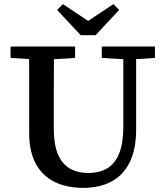

<svg xmlns="http://www.w3.org/2000/svg" viewBox="-20 -892 797 928"><path d="M382 16Q303 16 244.5 -12.5Q186 -41 153.5 -100Q121 -159 121 -250V-360Q121 -412 121 -463Q121 -514 121 -565Q121 -616 120 -667H241Q241 -617 240.5 -566Q240 -515 240 -463.5Q240 -412 240 -360V-271Q240 -194 260 -146.5Q280 -99 317.5 -77.5Q355 -56 407 -56Q461 -56 498.5 -78.5Q536 -101 556 -150.5Q576 -200 576 -278V-667H638V-267Q638 -171 607 -108Q576 -45 518.5 -14.5Q461 16 382 16ZM31 -612V-667H343V-612L211 -604H158ZM472 -612V-667H729V-612L618 -605H590ZM284 -872 451 -761H361L528 -872L556 -844L442 -722H370L256 -844Z"/></svg>

Font: Source Serif 4 Medium
Style: Regular
Weight: 500
Designer: Frank Grießhammer
Foundry: Adobe Systems Incorporated
Version: Version 4.004;hotconv 1.0.116;makeotfexe 2.5.65601